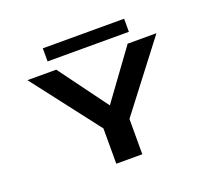

<svg xmlns="http://www.w3.org/2000/svg" viewBox="-139 -1046 1378 1234"><g transform="rotate(-20 550.0 -429.0)"><path d="M456 0V-241.5L103 -700H300L545.5 -366.5L788.5 -700H985.5L634 -241.5V0ZM266 -769V-858.5H822V-769Z"/></g></svg>

Font: Trispace Expanded
Style: Bold
Weight: 700
Width: 7
Designer: Tyler Finck
Foundry: Etcetera Type Company
Version: Version 1.210; ttfautohint (v1.8.3)